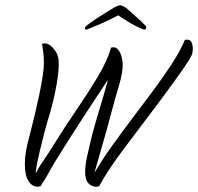

<svg xmlns="http://www.w3.org/2000/svg" viewBox="-20 -696 749 726"><path d="M123 10Q100 10 86 -14Q79 -27 76.5 -43Q74 -59 74 -76Q74 -100 78 -123Q82 -146 86 -160Q89 -172 96 -199.5Q103 -227 111.5 -262.5Q120 -298 128 -335.5Q136 -373 141 -405.5Q146 -438 146 -458Q146 -482 143.5 -499Q141 -516 139 -530Q142 -532 149 -532Q165 -532 179.5 -515.5Q194 -499 198 -486Q202 -475 202 -454Q202 -423 195 -382Q188 -341 178.5 -303.5Q169 -266 162 -245Q156 -226 147.5 -193.5Q139 -161 131 -127Q123 -93 118.5 -69Q114 -45 116 -42Q122 -55 135 -75Q148 -95 162 -115.5Q176 -136 184 -150Q223 -213 267.5 -278Q312 -343 349 -404.5Q386 -466 400 -516Q415 -520 424 -511Q433 -502 437.5 -488.5Q442 -475 443 -465Q443 -462 443.5 -458.5Q444 -455 444 -452Q444 -419 430 -373Q416 -327 395 -248Q391 -231 382.5 -201Q374 -171 364.5 -138.5Q355 -106 347.5 -79.5Q340 -53 337 -42Q364 -89 401.5 -141.5Q439 -194 480 -248Q521 -302 560 -354.5Q599 -407 630.5 -455.5Q662 -504 679 -545Q682 -546 688 -546Q700 -546 704.5 -535.5Q709 -525 709 -512Q709 -499 706 -490Q702 -480 688 -458.5Q674 -437 656 -412Q638 -387 620.5 -363Q603 -339 592 -324Q510 -215 448.5 -133.5Q387 -52 355 8Q352 9 349 9.5Q346 10 343 10Q332 10 322 3.5Q312 -3 307 -14Q302 -29 302 -46Q302 -71 309.5 -105Q317 -139 327 -181Q339 -226 357 -285.5Q375 -345 388 -394Q381 -385 376 -376Q356 -346 330 -306.5Q304 -267 277 -225Q250 -183 226.5 -146Q203 -109 187 -82.5Q171 -56 167 -48Q157 -29 147.5 -14.5Q138 0 134 8Q131 9 128.5 9.5Q126 10 123 10ZM306 -584Q301 -584 301 -589Q301 -594 306 -598Q328 -615 349.5 -629Q371 -643 391 -655Q402 -662 414.5 -669Q427 -676 434 -676Q440 -676 450.5 -670Q461 -664 465 -659Q476 -649 495.5 -632Q515 -615 531 -598Q533 -596 533 -592Q533 -588 530 -585.5Q527 -583 525 -584Q521 -585 506.5 -591.5Q492 -598 476 -607Q464 -614 453 -621Q442 -628 427 -638Q414 -631 398 -623.5Q382 -616 370 -610Q363 -607 349 -601Q335 -595 322.5 -590Q310 -585 307 -584Z"/></svg>

Font: Birthstone
Style: Regular
Weight: 400
Designer: Robert E. Leuschke
Foundry: Robert E. Leuschke
Version: Version 1.013; ttfautohint (v1.8.3)